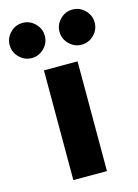

<svg xmlns="http://www.w3.org/2000/svg" viewBox="-177 -892 688 960"><g transform="rotate(-15 167.0 -412.5)"><path d="M0 0ZM80 -568H254V0H80ZM-53 -734Q-53 -771 -26 -798Q1 -825 38 -825Q75 -825 102 -798Q129 -771 129 -734Q129 -697 102 -670Q75 -643 38 -643Q1 -643 -26 -670Q-53 -697 -53 -734ZM205 -734Q205 -771 232 -798Q259 -825 296 -825Q333 -825 360 -798Q387 -771 387 -734Q387 -697 360 -670Q333 -643 296 -643Q259 -643 232 -670Q205 -697 205 -734Z"/></g></svg>

Font: Martel Sans Black
Style: Regular
Weight: 900
Designer: Dan Reynolds and Mathieu Réguer
Foundry: Dan Reynolds and Mathieu Réguer
Version: Version 1.002; ttfautohint (v1.1) -l 5 -r 5 -G 72 -x 0 -D la